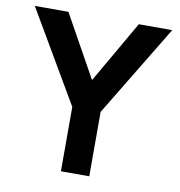

<svg xmlns="http://www.w3.org/2000/svg" viewBox="-75 -718 737 787"><g transform="rotate(10 293.5 -324.5)"><path d="M7 -649H146.9L302 -370.1H279.1L439.9 -649H579L348.1 -268V0H230.1V-268Z"/></g></svg>

Font: Karla
Style: Regular
Weight: 400
Designer: Jonathan Pinhorn
Version: Version 2.004;gftools[0.9.33]